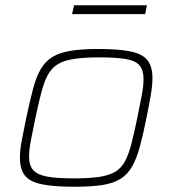

<svg xmlns="http://www.w3.org/2000/svg" viewBox="-20 -705 661 733"><path d="M264 8Q185 8 139.5 -1.5Q94 -11 75 -35Q56 -59 56 -104Q56 -131 63 -168.5Q70 -206 80 -254Q94 -319 106 -365Q118 -411 135.5 -441Q153 -471 180 -487.5Q207 -504 249.5 -511Q292 -518 355 -518Q434 -518 479 -508.5Q524 -499 543 -475Q562 -451 562 -407Q562 -379 555.5 -341Q549 -303 539 -254Q526 -189 513.5 -143.5Q501 -98 483.5 -68Q466 -38 439 -21.5Q412 -5 370 1.5Q328 8 264 8ZM260 -24Q319 -24 357.5 -29.5Q396 -35 419.5 -49Q443 -63 457 -89Q471 -115 481.5 -155.5Q492 -196 504 -254Q514 -303 521 -340Q528 -377 528 -403Q528 -437 513 -455Q498 -473 461 -479.5Q424 -486 359 -486Q286 -486 244 -476.5Q202 -467 179.5 -442.5Q157 -418 143.5 -372Q130 -326 115 -254Q105 -206 98 -169.5Q91 -133 91 -107Q91 -74 106.5 -56Q122 -38 159 -31Q196 -24 260 -24ZM255 -651 263 -685H541L534 -651Z"/></svg>

Font: Saira SemiExpanded Thin
Style: Italic
Weight: 250
Width: 6
Italic angle: -12°
Designer: Hector Gatti with collaboration of the Omnibus-Type team
Foundry: Omnibus-Type
Version: Version 1.101